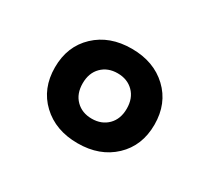

<svg xmlns="http://www.w3.org/2000/svg" viewBox="-74 -862 575 528"><g transform="rotate(30 214.0 -598.0)"><path d="M56 -598Q56 -665 100 -706.5Q144 -748 214 -748Q284 -748 328 -706.5Q372 -665 372 -598Q372 -531 328 -489.5Q284 -448 214 -448Q144 -448 100 -489.5Q56 -531 56 -598ZM284 -598Q284 -631 264.5 -650.5Q245 -670 214 -670Q183 -670 163.5 -650.5Q144 -631 144 -598Q144 -565 163.5 -545.5Q183 -526 214 -526Q245 -526 264.5 -545.5Q284 -565 284 -598Z"/></g></svg>

Font: LINE Seed Sans KR Bold
Style: Regular
Weight: 700
Designer: LINE BX Design & Sandoll Inc & Dalton Maag Ltd
Foundry: Sandoll Inc.
Version: Version 1.000